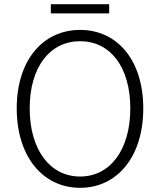

<svg xmlns="http://www.w3.org/2000/svg" viewBox="-20 -885 766 918"><path d="M363 13C540 13 665 -135 665 -367C665 -598 540 -742 363 -742C186 -742 60 -598 60 -367C60 -135 186 13 363 13ZM363 -41C219 -41 122 -169 122 -367C122 -565 219 -688 363 -688C507 -688 603 -565 603 -367C603 -169 507 -41 363 -41ZM223 -821H502V-865H223Z"/></svg>

Font: GenYoGothic2 TW L
Style: Regular
Weight: 300
Version: Version 2.100;PS 2.1;hotconv 16.6.51;makeotf.lib2.5.65220 DE